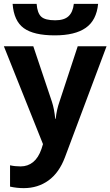

<svg xmlns="http://www.w3.org/2000/svg" viewBox="-20 -745 568 988"><path d="M0 -506.8H151.4L247.1 -221.7Q259.3 -184.6 264.2 -133.8H266.6Q271.5 -180.7 286.1 -221.7L379.9 -506.8H528.3L314 64.9Q284.2 144 229.5 183.6Q174.8 223.1 102.1 223.1Q66.4 223.1 31.7 215.3V105.5Q56.6 111.3 85.9 111.3Q123 111.3 150.4 89.1Q177.7 66.9 193.4 21.5L201.2 -3.4ZM484.9 -725.1Q476.6 -640.1 421.1 -601.6Q365.7 -563 261.7 -563Q153.8 -563 102.5 -600.1Q51.3 -637.2 44.9 -725.1H168.5Q171.9 -678.2 191.9 -659.4Q211.9 -640.6 264.2 -640.6Q310.1 -640.6 332.5 -661.4Q355 -682.1 359.9 -725.1Z"/></svg>

Font: Bpm'online Open Sans
Style: Bold
Weight: 700
Foundry: Ascender Corporation
Version: Version 1.10